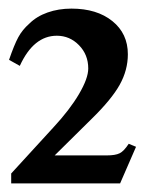

<svg xmlns="http://www.w3.org/2000/svg" viewBox="-20 -696 340 446"><path d="M259 -270H6V-293L104 -400Q142 -441 163.5 -477.5Q185 -514 185 -537Q185 -569 163.5 -591Q142 -613 112 -613Q58 -613 26 -543L1 -557Q13 -592 22.5 -609.5Q32 -627 48 -641Q65 -658 90.5 -667Q116 -676 146 -676Q205 -676 241 -647Q277 -618 277 -570Q277 -533 258 -499Q239 -465 193 -420L107 -335H228Q248 -335 258 -340Q268 -345 279 -362L296 -355Z"/></svg>

Font: Klingon pIqaD HaSta
Style: Regular
Weight: 400
Width: 0
Designer: Mike Neff (qa'vaj)
Foundry: Mike Neff and Michael Everson
Version: Version 2.003